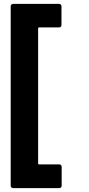

<svg xmlns="http://www.w3.org/2000/svg" viewBox="-20 -820 456 987"><path d="M35 135V-788Q35 -793 38.5 -796.5Q42 -800 47 -800H284Q289 -800 292.5 -796.5Q296 -793 296 -788V-691Q296 -686 292.5 -682.5Q289 -679 284 -679H181Q176 -679 176 -674V20Q176 25 181 25H285Q290 25 293.5 28.5Q297 32 297 37V135Q297 140 293.5 143.5Q290 147 285 147H47Q42 147 38.5 143.5Q35 140 35 135Z"/></svg>

Font: Amber EN
Style: Bold
Weight: 700
Designer: Jeremy Tribby
Foundry: Tribby Type
Version: Version 1.408 November 24, 2021